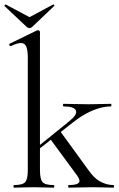

<svg xmlns="http://www.w3.org/2000/svg" viewBox="-39 -864 550 884"><path d="M26 0Q23 0 23 -6Q23 -12 26 -12Q65 -12 77 -25.5Q89 -39 89 -81V-598Q89 -633 82 -649.5Q75 -666 57 -666Q42 -666 11 -652Q7 -650 4.5 -656Q2 -662 6 -663L131 -724Q134 -725 136 -725Q139 -725 142 -722.5Q145 -720 145 -717V-81Q145 -39 157 -25.5Q169 -12 208 -12Q211 -12 211 -6Q211 0 208 0Q190 0 167 -1Q144 -2 117 -2Q91 -2 67 -1Q43 0 26 0ZM277 0Q275 0 275 -6Q275 -12 277 -12Q313 -12 323 -21.5Q333 -31 318 -53L191 -226L238 -260L368 -81Q395 -42 424.5 -27Q454 -12 483 -12Q486 -12 486 -6Q486 0 483 0Q465 0 442 -1Q419 -2 392 -2Q354 -2 327 -1Q300 0 277 0ZM127 -167 123 -179 279 -305Q318 -336 310.5 -355Q303 -374 254 -374Q251 -374 251 -380Q251 -386 254 -386Q278 -386 302.5 -385Q327 -384 368 -384Q406 -384 428.5 -385Q451 -386 471 -386Q474 -386 474 -380Q474 -374 471 -374Q448 -374 420 -366.5Q392 -359 361.5 -343Q331 -327 299 -302ZM85 -739 -18 -836Q-20 -838 -16.5 -841Q-13 -844 -12 -843L97 -785L205 -843Q207 -845 210 -841.5Q213 -838 210 -836L108 -739Q104 -735 97 -735Q90 -735 85 -739Z"/></svg>

Font: Cormorant Light
Style: Regular
Weight: 400
Version: Version 4.000